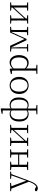

<svg xmlns="http://www.w3.org/2000/svg" viewBox="2129 -2954 1084 5406"><g transform="rotate(-90 2671.0 -251.0)"><path d="M73 271Q42 271 16.5 258.5Q-9 246 -12 223Q-9 206 5.5 197.5Q20 189 39 189Q56 189 72.5 197.5Q89 206 105 221L133 246L103 259L83 242Q133 231 173.5 183Q214 135 241 62L269 -11L272 -19L362 -268L447 -508H485L277 48Q248 125 216 174.5Q184 224 148.5 247.5Q113 271 73 271ZM266 43 48 -508H117L289 -44L295 -30ZM-8 -481V-508H224V-481L114 -471H90ZM339 -481V-508H540V-481L459 -472H445Z M670 0Q671 -24 671.5 -64.5Q672 -105 672.5 -148.5Q673 -192 673 -226V-283Q673 -316 672.5 -359.5Q672 -403 671.5 -443.5Q671 -484 670 -508H738Q737 -484 736.5 -443Q736 -402 735.5 -357Q735 -312 735 -275V-256Q735 -207 735.5 -157Q736 -107 736.5 -65.5Q737 -24 738 0ZM1019 0Q1021 -24 1021.5 -65.5Q1022 -107 1022.5 -157Q1023 -207 1023 -256V-275Q1023 -312 1022.5 -357Q1022 -402 1021.5 -443Q1021 -484 1019 -508H1086Q1085 -484 1084.5 -443.5Q1084 -403 1083.5 -359.5Q1083 -316 1083 -283V-226Q1083 -192 1083.5 -148.5Q1084 -105 1084.5 -64.5Q1085 -24 1086 0ZM586 0V-27L695 -38H715L821 -27V0ZM586 -482V-508H821V-482L715 -470H695ZM936 0V-27L1044 -38H1065L1170 -27V0ZM936 -482V-508H1170V-482L1065 -470H1044ZM703 -252V-282H1053V-252Z M1263 0V-27L1371 -38H1392L1498 -27V0ZM1626 0V-27L1731 -38H1752L1860 -27V0ZM1347 0Q1348 -24 1348.5 -64.5Q1349 -105 1349.5 -148.5Q1350 -192 1350 -226V-283Q1350 -316 1349.5 -359.5Q1349 -403 1348.5 -443.5Q1348 -484 1347 -508H1408V0ZM1388 -45 1358 -61H1364L1548 -262L1733 -465L1761 -447H1755L1571 -246ZM1715 0V-508H1776Q1775 -484 1774.5 -443.5Q1774 -403 1773.5 -359.5Q1773 -316 1773 -283V-226Q1773 -192 1773.5 -148.5Q1774 -105 1774.5 -64.5Q1775 -24 1776 0ZM1263 -482V-508H1498V-482L1393 -470H1372ZM1626 -482V-508H1860V-482L1753 -470H1732Z M2157 260V233L2280 223H2302L2418 233V260ZM2260 260Q2262 202 2262.5 137.5Q2263 73 2263 -24V-29V-475L2264 -485V-716L2170 -720V-746L2306 -773L2322 -764L2320 -612V-477V-471V-33L2318 -24Q2318 26 2318 66Q2318 106 2318.5 139.5Q2319 173 2319.5 202Q2320 231 2321 260ZM2165 14Q2105 14 2056.5 -15Q2008 -44 1980 -102.5Q1952 -161 1952 -249Q1952 -338 1980 -399Q2008 -460 2056.5 -491Q2105 -522 2165 -522Q2208 -522 2242 -505Q2276 -488 2291 -471L2293 -459L2291 -446Q2268 -465 2241.5 -478.5Q2215 -492 2177 -492Q2104 -492 2058.5 -433Q2013 -374 2013 -249Q2013 -127 2058.5 -71Q2104 -15 2177 -15Q2215 -15 2241.5 -29.5Q2268 -44 2291 -62L2293 -37H2291Q2276 -21 2242 -3.5Q2208 14 2165 14ZM2418 14Q2375 14 2340.5 -3.5Q2306 -21 2292 -37H2290L2292 -62Q2315 -44 2341.5 -29.5Q2368 -15 2406 -15Q2480 -15 2524.5 -74.5Q2569 -134 2569 -258Q2569 -381 2524.5 -436.5Q2480 -492 2406 -492Q2368 -492 2341.5 -478.5Q2315 -465 2292 -446L2290 -459L2292 -471Q2306 -488 2340.5 -505Q2375 -522 2418 -522Q2478 -522 2526 -493Q2574 -464 2602 -405.5Q2630 -347 2630 -258Q2630 -170 2602 -109.5Q2574 -49 2526.5 -17.5Q2479 14 2418 14Z M2968 14Q2907 14 2852 -15Q2797 -44 2762.5 -103.5Q2728 -163 2728 -253Q2728 -343 2763 -403Q2798 -463 2853 -492.5Q2908 -522 2968 -522Q3029 -522 3084 -492.5Q3139 -463 3174 -403Q3209 -343 3209 -253Q3209 -163 3174 -103.5Q3139 -44 3084 -15Q3029 14 2968 14ZM2968 -16Q3048 -16 3094.5 -77.5Q3141 -139 3141 -252Q3141 -365 3094.5 -428Q3048 -491 2968 -491Q2888 -491 2841.5 -428Q2795 -365 2795 -252Q2795 -139 2841.5 -77.5Q2888 -16 2968 -16Z M3293 260V233L3405 223H3426L3550 233V260ZM3383 260Q3384 229 3384.5 189.5Q3385 150 3385.5 108.5Q3386 67 3386 32V-278Q3386 -330 3385.5 -374Q3385 -418 3383 -455L3290 -459V-485L3427 -519L3440 -511L3445 -425L3447 -420V-80L3446 -71V32Q3446 66 3446.5 107.5Q3447 149 3447.5 189Q3448 229 3449 260ZM3606 14Q3563 14 3517.5 -4.5Q3472 -23 3433 -75H3420L3432 -108Q3473 -62 3511 -44.5Q3549 -27 3593 -27Q3638 -27 3675 -50Q3712 -73 3734.5 -124Q3757 -175 3757 -257Q3757 -369 3712.5 -425.5Q3668 -482 3597 -482Q3557 -482 3516.5 -462.5Q3476 -443 3429 -389L3420 -420H3432Q3472 -475 3520.5 -498.5Q3569 -522 3617 -522Q3678 -522 3724 -489.5Q3770 -457 3796.5 -398Q3823 -339 3823 -259Q3823 -175 3795.5 -113.5Q3768 -52 3719 -19Q3670 14 3606 14Z M4242 -45 4030 -496H4026V-508H4085L4284 -84H4265L4457 -508H4488V-496H4482L4278 -45ZM4469 0 4472 -223 4476 -508H4532Q4531 -484 4530.5 -443.5Q4530 -403 4529.5 -359.5Q4529 -316 4529 -283V-226Q4529 -192 4529.5 -148.5Q4530 -105 4530.5 -64.5Q4531 -24 4532 0ZM3921 0V-27L4021 -38H4036L4133 -27V0ZM4382 0V-27L4490 -38H4510L4617 -27V0ZM3922 -482V-508H4033V-470H4021ZM4012 0V-508H4036L4045 -224V0ZM4497 -470V-508H4618V-482L4511 -470Z M4710 0V-27L4818 -38H4839L4945 -27V0ZM5073 0V-27L5178 -38H5199L5307 -27V0ZM4794 0Q4795 -24 4795.5 -64.5Q4796 -105 4796.5 -148.5Q4797 -192 4797 -226V-283Q4797 -316 4796.5 -359.5Q4796 -403 4795.5 -443.5Q4795 -484 4794 -508H4855V0ZM4835 -45 4805 -61H4811L4995 -262L5180 -465L5208 -447H5202L5018 -246ZM5162 0V-508H5223Q5222 -484 5221.5 -443.5Q5221 -403 5220.5 -359.5Q5220 -316 5220 -283V-226Q5220 -192 5220.5 -148.5Q5221 -105 5221.5 -64.5Q5222 -24 5223 0ZM4710 -482V-508H4945V-482L4840 -470H4819ZM5073 -482V-508H5307V-482L5200 -470H5179Z"/></g></svg>

Font: Noto Serif HK ExtraLight
Style: Regular
Weight: 200
Designer: Ryoko NISHIZUKA 西塚涼子 (kana & ideographs); Frank Grießhammer (Latin, Greek & Cyrillic); Wenlong ZHANG 张文龙 (bopomofo); San
Foundry: Adobe
Version: Version 2.002-H1;hotconv 1.1.0;makeotfexe 2.6.0